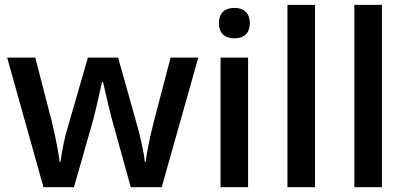

<svg xmlns="http://www.w3.org/2000/svg" viewBox="-20 -780 1693 800"><path d="M524.9 0 455.1 -252Q442.4 -292 409.2 -438H404.8Q376.5 -306.2 359.9 -251L288.1 0H161.1L9.8 -540H127L195.8 -273.9Q219.2 -175.3 229 -105H231.9Q244.1 -192.4 264.2 -255.9L346.2 -540H472.2L551.8 -255.9Q559.1 -231.9 570.1 -182.6Q581.1 -133.3 583 -106H586.9Q594.2 -166 621.1 -273.9L690.9 -540H806.2L653.8 0Z M908.9 -636.7Q892.1 -653.3 892.1 -683.6Q892.1 -713.9 908.9 -730.5Q925.8 -747.1 956.5 -747.1Q987.3 -747.1 1004.2 -730.5Q1021 -713.9 1021 -683.6Q1021 -653.3 1004.2 -636.7Q987.3 -620.1 956.5 -620.1Q925.8 -620.1 908.9 -636.7ZM1013.7 0H898.9V-540H1013.7Z M1292.5 0H1177.7V-759.8H1292.5Z M1571.3 0H1456.5V-759.8H1571.3Z"/></svg>

Font: OpenSans-Semibold
Style: Regular
Weight: 600
Foundry: Ascender Corporation
Version: Version 1.10